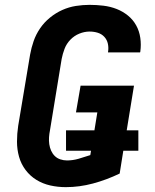

<svg xmlns="http://www.w3.org/2000/svg" viewBox="-20 -763 640 791"><path d="M251 8Q218 8 187 1Q156 -6 130 -22Q104 -38 85.5 -62.5Q67 -87 58.5 -117Q50 -147 50 -179.5Q50 -212 55 -245L104 -538Q109 -566 118.5 -593.5Q128 -621 145 -646Q162 -671 186 -690.5Q210 -710 237 -722Q264 -734 292.5 -738.5Q321 -743 349 -743Q378 -743 406.5 -739.5Q435 -736 460.5 -726Q486 -716 507 -699Q528 -682 541 -658.5Q554 -635 558 -607Q562 -579 558 -550Q558 -549 557.5 -548.5Q557 -548 557 -547H425Q425 -547 425 -547.5Q425 -548 425 -548Q428 -566 424.5 -582.5Q421 -599 410 -611Q399 -623 383 -628Q367 -633 349 -633Q328 -633 307 -624.5Q286 -616 270 -599.5Q254 -583 246 -562Q238 -541 234 -520L186 -227Q183 -212 182 -197.5Q181 -183 183 -169Q185 -155 190.5 -142.5Q196 -130 205.5 -120.5Q215 -111 228.5 -106.5Q242 -102 256 -102Q280 -102 304 -109Q328 -116 352 -124L355 -142H252V-226H369L381 -300H293L312 -410H532L502 -226H550V-142H488L473 -48Q419 -22 363 -7Q307 8 251 8Z"/></svg>

Font: Iosevka SS04 XBd Ex Obl
Style: Regular
Weight: 800
Width: 7
Italic angle: -9°
Monospace: yes
Designer: Belleve Invis
Foundry: Belleve Invis
Version: Version 19.0.0; ttfautohint (v1.8.4)